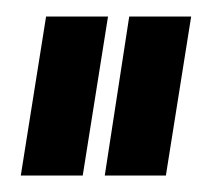

<svg xmlns="http://www.w3.org/2000/svg" viewBox="-20 -680 254 230"><path d="M35.2 -660.2 4.9 -469.7H79.1L109.4 -660.2ZM134.8 -660.2 105.5 -469.7H178.7L209 -660.2Z"/></svg>

Font: Geo
Style: Oblique
Weight: 500
Italic angle: -11°
Version: Version 001.2